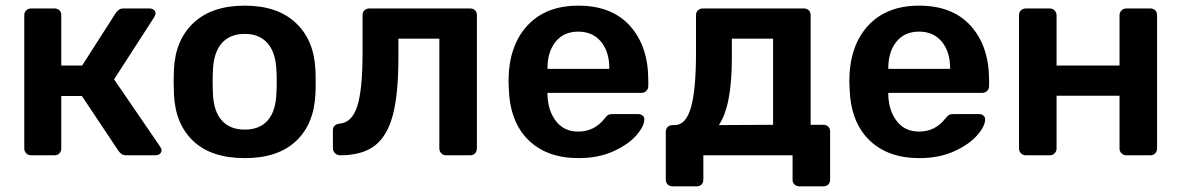

<svg xmlns="http://www.w3.org/2000/svg" viewBox="-20 -550 4187 680"><path d="M547 -31Q552 -24 552 -18Q552 -10 546 -5Q540 0 531 0H428Q418 0 412 -3.5Q406 -7 400 -15L270 -210H197V-24Q197 -14 190.5 -7Q184 0 173 0H90Q80 0 73 -7Q66 -14 66 -24V-496Q66 -507 73 -513.5Q80 -520 90 -520H173Q184 -520 190.5 -513.5Q197 -507 197 -496V-318H271L390 -504Q396 -512 402 -516Q408 -520 417 -520H509Q519 -520 525 -515Q531 -510 531 -502Q531 -499 526 -489L384 -269Z M847 10Q729 10 665 -50Q601 -110 596 -216L595 -260L596 -304Q601 -409 666 -469.5Q731 -530 847 -530Q962 -530 1027 -469.5Q1092 -409 1097 -304Q1098 -292 1098 -260Q1098 -228 1097 -216Q1092 -110 1028 -50Q964 10 847 10ZM847 -91Q900 -91 928.5 -124Q957 -157 959 -221Q960 -231 960 -260Q960 -289 959 -299Q957 -363 928 -396.5Q899 -430 847 -430Q794 -430 765 -396.5Q736 -363 734 -299L733 -260L734 -221Q736 -157 765 -124Q794 -91 847 -91Z M1184 0Q1174 0 1166.5 -7.5Q1159 -15 1159 -25V-89Q1159 -99 1165.5 -105Q1172 -111 1182 -112Q1226 -115 1245 -173Q1264 -231 1264 -361V-496Q1264 -507 1271 -513.5Q1278 -520 1288 -520H1645Q1656 -520 1662.5 -513.5Q1669 -507 1669 -496V-24Q1669 -14 1662.5 -7Q1656 0 1645 0H1560Q1550 0 1543 -7Q1536 -14 1536 -24V-413H1391V-346Q1391 -216 1371 -141.5Q1351 -67 1306.5 -33.5Q1262 0 1184 0Z M2029 10Q1917 10 1851.5 -54Q1786 -118 1782 -236L1781 -261Q1781 -386 1846.5 -458Q1912 -530 2028 -530Q2147 -530 2211.5 -458Q2276 -386 2276 -266V-245Q2276 -235 2269 -228Q2262 -221 2251 -221H1919V-213Q1921 -157 1949.5 -120.5Q1978 -84 2028 -84Q2085 -84 2121 -130Q2130 -141 2135 -143.5Q2140 -146 2152 -146H2240Q2249 -146 2255.5 -141Q2262 -136 2262 -127Q2262 -103 2233.5 -70.5Q2205 -38 2152 -14Q2099 10 2029 10ZM2138 -306V-308Q2138 -367 2108.5 -402.5Q2079 -438 2028 -438Q1977 -438 1948 -402.5Q1919 -367 1919 -308V-306Z M2362 110Q2352 110 2345 103.5Q2338 97 2338 86V-83Q2338 -94 2345 -100.5Q2352 -107 2362 -107H2370Q2409 -107 2427 -169Q2445 -231 2445 -361V-496Q2445 -507 2452 -513.5Q2459 -520 2469 -520H2827Q2838 -520 2844.5 -513.5Q2851 -507 2851 -496V-108H2896Q2907 -108 2913.5 -101.5Q2920 -95 2920 -84V86Q2920 97 2913.5 103.5Q2907 110 2896 110H2811Q2801 110 2794 103.5Q2787 97 2787 86V0H2471V86Q2471 97 2464.5 103.5Q2458 110 2447 110ZM2718 -108V-413H2572V-346Q2572 -174 2526 -107Z M3236 10Q3124 10 3058.5 -54Q2993 -118 2989 -236L2988 -261Q2988 -386 3053.5 -458Q3119 -530 3235 -530Q3354 -530 3418.5 -458Q3483 -386 3483 -266V-245Q3483 -235 3476 -228Q3469 -221 3458 -221H3126V-213Q3128 -157 3156.5 -120.5Q3185 -84 3235 -84Q3292 -84 3328 -130Q3337 -141 3342 -143.5Q3347 -146 3359 -146H3447Q3456 -146 3462.5 -141Q3469 -136 3469 -127Q3469 -103 3440.5 -70.5Q3412 -38 3359 -14Q3306 10 3236 10ZM3345 -306V-308Q3345 -367 3315.5 -402.5Q3286 -438 3235 -438Q3184 -438 3155 -402.5Q3126 -367 3126 -308V-306Z M3613 0Q3603 0 3596 -7Q3589 -14 3589 -24V-496Q3589 -507 3596 -513.5Q3603 -520 3613 -520H3698Q3708 -520 3715 -513Q3722 -506 3722 -496V-318H3945V-496Q3945 -506 3952 -513Q3959 -520 3969 -520H4054Q4065 -520 4071.5 -513.5Q4078 -507 4078 -496V-24Q4078 -14 4071.5 -7Q4065 0 4054 0H3969Q3959 0 3952 -7Q3945 -14 3945 -24V-211H3722V-24Q3722 -14 3715 -7Q3708 0 3698 0Z"/></svg>

Font: Rubik AZ
Style: Regular
Weight: 500
Designer: Hubert and Fischer
Foundry: Hubert & Fischer
Version: Version 2.000